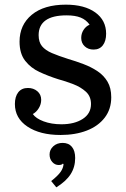

<svg xmlns="http://www.w3.org/2000/svg" viewBox="-20 -570 543 825"><path d="M244 -36Q300 -36 335.5 -59Q371 -82 371 -123Q371 -156 349 -176Q327 -196 294.5 -208.5Q262 -221 229 -230Q188 -243 150 -260.5Q112 -278 88 -309Q64 -340 64 -391Q64 -463 116.5 -506.5Q169 -550 263 -550Q343 -550 389.5 -516.5Q436 -483 436 -425Q436 -394 422 -375.5Q408 -357 382 -357Q359 -357 344 -371Q329 -385 329 -407Q329 -426 339 -441.5Q349 -457 365 -464Q350 -485 326.5 -494.5Q303 -504 266 -504Q206 -504 176 -482.5Q146 -461 146 -419Q146 -389 160.5 -371.5Q175 -354 203 -342Q231 -330 272 -317Q306 -307 339 -294.5Q372 -282 399 -264Q426 -246 442 -219Q458 -192 458 -152Q458 -101 430 -64.5Q402 -28 353 -9Q304 10 240 10Q152 10 98 -26Q44 -62 44 -123Q44 -155 58.5 -173.5Q73 -192 100 -192Q124 -192 140.5 -178Q157 -164 157 -141Q157 -122 146.5 -105Q136 -88 121 -80Q134 -61 167.5 -48.5Q201 -36 244 -36ZM249 44Q275 44 289 61Q303 78 303 109Q303 148 283.5 178.5Q264 209 222 235L200 208Q229 185 240.5 168.5Q252 152 253 135L250 133Q246 139 232 139Q216 139 204.5 126Q193 113 193 94Q193 73 209 58.5Q225 44 249 44Z"/></svg>

Font: Domine
Style: Regular
Weight: 400
Designer: Pablo Impallari, Rodrigo Fuenzalida, Brenda Gallo
Foundry: Pablo Impallari, Rodrigo Fuenzalida, Brenda Gallo
Version: Version 2.000;September 19, 2022;FontCreator 14.0.0.2877 64-